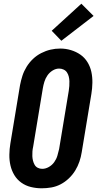

<svg xmlns="http://www.w3.org/2000/svg" viewBox="-20 -1008 540 1036"><path d="M205 8Q175 8 146.5 1Q118 -6 95 -22.5Q72 -39 57.5 -63Q43 -87 36.5 -115Q30 -143 30.5 -173.5Q31 -204 36 -234L88 -548Q93 -574 101 -599Q109 -624 123.5 -647.5Q138 -671 158 -690Q178 -709 202.5 -721.5Q227 -734 252.5 -740Q278 -746 305 -746Q335 -746 363 -737.5Q391 -729 414 -713Q437 -697 452 -672.5Q467 -648 473 -620Q479 -592 478.5 -561.5Q478 -531 473 -501L421 -187Q417 -161 408.5 -136Q400 -111 386 -88Q372 -65 351.5 -45.5Q331 -26 307 -13.5Q283 -1 257 3.5Q231 8 205 8ZM208 -97Q226 -97 243.5 -107Q261 -117 272.5 -133Q284 -149 289.5 -167.5Q295 -186 299 -204L351 -518Q353 -531 354 -544Q355 -557 354.5 -570Q354 -583 351 -595Q348 -607 341.5 -617Q335 -627 323.5 -632.5Q312 -638 299 -638Q281 -638 264 -627.5Q247 -617 236 -601Q225 -585 219.5 -567Q214 -549 211 -531L159 -217Q156 -204 155 -191Q154 -178 154.5 -165.5Q155 -153 158 -141Q161 -129 167 -118.5Q173 -108 184 -102.5Q195 -97 208 -97ZM311 -788 259 -842 419 -988 485 -922Z"/></svg>

Font: Iosevka Curly Slab XBdObl
Style: Regular
Weight: 800
Italic angle: -9°
Monospace: yes
Designer: Belleve Invis
Foundry: Belleve Invis
Version: Version 11.1.0; ttfautohint (v1.8.3)